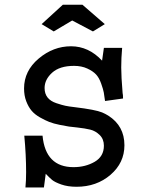

<svg xmlns="http://www.w3.org/2000/svg" viewBox="-20 -784 626 822"><path d="M424.8 -579.1H502.9Q499 -536.1 499 -495.1Q499 -456.1 504.9 -385.7Q506.8 -379.9 506.8 -362.3L429.7 -351.6Q426.8 -375 424.3 -388.2Q421.9 -401.4 413.1 -426.3Q404.3 -451.2 391.1 -465.3Q377.9 -479.5 353.5 -490.7Q329.1 -502 296.9 -502Q235.4 -502 203.1 -472.7Q170.9 -443.4 170.9 -407.2Q170.9 -382.8 183.6 -366.7Q196.3 -350.6 221.2 -342.3Q246.1 -334 260.3 -331.1Q274.4 -328.1 299.8 -325.2Q388.7 -314.5 417 -302.7Q430.7 -296.9 443.4 -289.1Q512.7 -245.1 512.7 -162.1Q512.7 -86.9 453.1 -35.6Q393.6 15.6 307.6 15.6Q270.5 15.6 242.7 5.9Q214.8 -3.9 203.1 -13.7Q191.4 -23.4 175.8 -40L168 18.6H88.9Q91.8 -10.7 91.8 -46.9Q91.8 -120.1 84 -203.1H162.1Q174.8 -68.4 294.9 -68.4Q345.7 -68.4 385.3 -91.3Q424.8 -114.3 424.8 -160.2Q424.8 -188.5 406.7 -206.1Q388.7 -223.6 366.7 -229Q344.7 -234.4 309.6 -238.3Q288.1 -240.2 274.9 -242.2Q261.7 -244.1 235.4 -249.5Q209 -254.9 191.4 -261.7Q173.8 -268.6 151.4 -281.2Q128.9 -293.9 115.2 -310.1Q101.6 -326.2 92.3 -350.6Q83 -375 83 -405.3Q83 -480.5 145.5 -533.2Q208 -585.9 284.2 -585.9Q359.4 -585.9 417 -524.4ZM249 -763.7H333L428.7 -680.7L377.9 -649.4L289.1 -696.3L210 -649.4L158.2 -680.7Z"/></svg>

Font: Thabit-Bold
Style: Bold
Weight: 700
Designer: Regenerated by Nadim Shaikli
Foundry: MAK Alagha
Version: 0.01